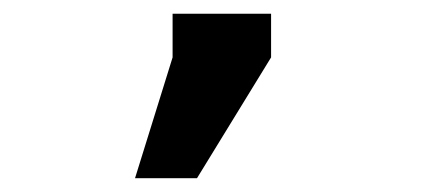

<svg xmlns="http://www.w3.org/2000/svg" viewBox="-20 -115 640 277"><path d="M371.1 -32.2 264.2 142.1H174.8L229 -32.2V-95.2H371.1Z"/></svg>

Font: Aurulent Sans Mono
Style: Regular
Weight: 400
Monospace: yes
Version: Version 2007.05.04